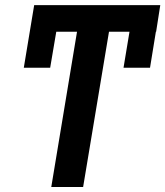

<svg xmlns="http://www.w3.org/2000/svg" viewBox="-20 -748 661 768"><path d="M621.1 -727.5 604.5 -621.1H603.5L580.1 -477.1H474.1L498 -621.1H416L312.5 0H185.1L288.1 -621.1H205.1L180.7 -477.1H75.2L116.7 -727.5Z"/></svg>

Font: Inter Display Semi Bold
Style: Italic
Weight: 600
Italic angle: -9.39999°
Designer: Rasmus Andersson
Foundry: rsms
Version: Version 4.000;git-4fc901f